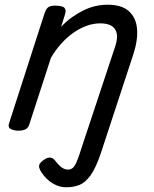

<svg xmlns="http://www.w3.org/2000/svg" viewBox="-20 -539 653 814"><path d="M408 109Q387 172 364.5 203.5Q342 235 317 245Q292 255 260 255Q231 255 203.5 238.5Q176 222 156 192Q146 177 145.5 165.5Q145 154 164 140Q179 129 191 129Q203 129 213 141Q230 163 242.5 171.5Q255 180 268 180Q288 180 299 159.5Q310 139 326 87L469 -344Q479 -375 475 -396.5Q471 -418 453.5 -429Q436 -440 405 -440Q377 -440 348.5 -430Q320 -420 292.5 -401Q265 -382 240.5 -355Q216 -328 196 -294L104 -11Q100 2 89.5 8.5Q79 15 56 15Q40 15 26 8Q12 1 19 -18L169 -483Q176 -503 185.5 -509Q195 -515 214 -515Q245 -515 253.5 -505.5Q262 -496 255 -476L239 -425Q260 -448 284 -465Q308 -482 333 -494.5Q358 -507 384 -513Q410 -519 436 -519Q496 -519 526.5 -491.5Q557 -464 561 -416.5Q565 -369 545 -308Z"/></svg>

Font: Playwrite RO
Style: Regular
Weight: 400
Designer: Veronika Burian, José Scaglione
Foundry: TypeTogether
Version: Version 1.002